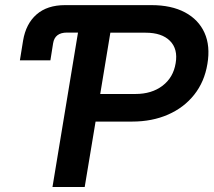

<svg xmlns="http://www.w3.org/2000/svg" viewBox="-20 -748 854 768"><path d="M59.6 -506.8 72.3 -585.4Q83.5 -652.8 126.2 -690.2Q168.9 -727.5 240.2 -727.5H585.9Q665.5 -727.5 720 -698.5Q774.4 -669.4 798.1 -616.7Q821.8 -564 809.6 -492.2Q797.9 -420.9 756.8 -369.1Q715.8 -317.4 652.1 -289.6Q588.4 -261.7 508.8 -261.7H362.3L318.8 0H189.9L292 -617.7H248Q199.2 -617.7 192.4 -574.7L181.6 -506.8ZM380.9 -372.1H522Q586.9 -372.1 630.1 -405Q673.3 -438 682.6 -495.1Q692.4 -551.8 659.9 -584.5Q627.4 -617.2 562.5 -617.2H421.4Z"/></svg>

Font: Inter Display SemiBold
Style: Italic
Weight: 600
Italic angle: -9.39999°
Designer: Rasmus Andersson
Foundry: rsms
Version: Version 4.000;git-a52131595